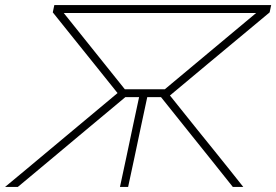

<svg xmlns="http://www.w3.org/2000/svg" viewBox="-35 -733 1084 753"><path d="M-15 0Q21 -30 67.5 -68.5Q113.5 -107 162 -147.5Q210.5 -188 253 -223.5L426 -368L333 -484Q294 -532.5 254.2 -582Q214.5 -631.5 172 -684.5L178 -713H1028.5L1022.5 -684.5Q959 -631.5 899.5 -582L780.5 -483L631.5 -358.5L740.5 -222.5Q769 -187 801.5 -147Q833.5 -106.5 864.5 -68.5Q895 -30 919 0H878Q833.5 -56 795.5 -103.5Q757.5 -151 720.5 -197L596.5 -352H542.5L518 -237.5Q504 -172.5 492.5 -116.5Q480.5 -60.5 467.5 0H435.5Q448.5 -60.5 460.5 -116.5Q472 -172.5 486 -237.5L510.5 -352H456.5L275 -200.5Q217.5 -152 159.5 -103.8Q101.5 -55.5 35 0ZM454.5 -383H611.5L969.5 -682H215Z"/></svg>

Font: Heraclito Thin
Style: Italic
Weight: 100
Italic angle: -12°
Designer: Kostas Bartsokas (font) & Cristiano Sobral (main changes)
Foundry: Kostas Bartsokas (font) & Cristiano Sobral (main changes)
Version: Version 1.00;July 8, 2020;FontCreator 13.0.0.2655 64-bit